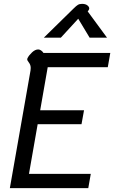

<svg xmlns="http://www.w3.org/2000/svg" viewBox="-20 -974 591 994"><path d="M138 -609Q139 -614 139 -622Q139 -638 130 -649.5Q121 -661 121 -666Q121 -671 123 -674Q130 -688 146 -703Q162 -718 178 -718Q185 -718 192.5 -713Q200 -708 205 -700H551L538 -626H227L188 -403H415L402 -331H175L130 -74H450L437 0H31ZM361 -930Q375 -944 383.5 -949Q392 -954 405 -954Q422 -954 432 -946.5Q442 -939 442 -930Q442 -926 438 -920L434 -915L534 -779H444L385 -877L295 -779H207Z"/></svg>

Font: Niramit
Style: Italic
Weight: 400
Italic angle: -10°
Version: Version 1.000; ttfautohint (v1.6)